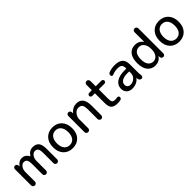

<svg xmlns="http://www.w3.org/2000/svg" viewBox="314 -2142 3544 3544"><g transform="rotate(-45 2086.0 -370.0)"><path d="M72.3 -49.8V-471.7Q72.3 -491.2 85.9 -505.4Q99.6 -519.5 118.7 -519.5Q137.7 -519.5 152.3 -505.9Q167 -492.2 168 -471.7L168.9 -451.2Q168.9 -450.2 169.9 -450.2Q171.9 -450.2 171.9 -451.2Q228.5 -530.3 301.8 -530.3Q395.5 -530.3 440.4 -441.4Q440.4 -440.4 442.4 -440.4Q444.3 -440.4 444.3 -441.4Q501 -530.3 591.8 -530.3Q673.8 -530.3 712.9 -482.9Q752 -435.5 752 -330.1V-48.8Q752 -29.3 737.3 -14.6Q722.7 0 702.6 0Q682.6 0 668.5 -14.6Q654.3 -29.3 654.3 -48.8V-299.8Q654.3 -387.7 635.3 -418.9Q616.2 -450.2 567.4 -450.2Q526.4 -450.2 494.1 -405.8Q461.9 -361.3 461.9 -299.8V-48.8Q461.9 -29.3 447.3 -14.6Q432.6 0 412.6 0Q392.6 0 378.4 -14.6Q364.3 -29.3 364.3 -48.8V-299.8Q364.3 -387.7 345.2 -418.9Q326.2 -450.2 277.3 -450.2Q236.3 -450.2 204.1 -405.8Q171.9 -361.3 171.9 -299.8V-49.8Q171.9 -28.3 157.2 -14.2Q142.6 0 121.6 0Q100.6 0 86.4 -14.6Q72.3 -29.3 72.3 -49.8Z M1213.4 -399.9Q1173.8 -450.2 1105.5 -450.2Q1037.1 -450.2 997.1 -399.9Q957 -349.6 957 -259.8Q957 -169.9 997.1 -120.1Q1037.1 -70.3 1105.5 -70.3Q1173.8 -70.3 1213.4 -120.1Q1252.9 -169.9 1252.9 -259.8Q1252.9 -349.6 1213.4 -399.9ZM1287.1 -63Q1218.8 9.8 1105.5 9.8Q992.2 9.8 923.8 -63Q855.5 -135.7 855.5 -259.8Q855.5 -383.8 923.8 -457Q992.2 -530.3 1105.5 -530.3Q1218.8 -530.3 1287.1 -457Q1355.5 -383.8 1355.5 -259.8Q1355.5 -135.7 1287.1 -63Z M1463.9 -49.8V-471.7Q1463.9 -491.2 1477.5 -505.4Q1491.2 -519.5 1510.3 -519.5Q1529.3 -519.5 1543.9 -505.9Q1558.6 -492.2 1559.6 -471.7L1560.5 -446.3Q1560.5 -445.3 1561.5 -445.3Q1562.5 -445.3 1563.5 -446.3Q1630.9 -530.3 1733.4 -530.3Q1903.3 -530.3 1903.3 -299.8V-48.8Q1903.3 -29.3 1889.2 -14.6Q1875 0 1855 0Q1835 0 1820.3 -14.6Q1805.7 -29.3 1805.7 -48.8V-290Q1805.7 -380.9 1782.2 -414.6Q1758.8 -448.2 1698.2 -448.2Q1647.5 -448.2 1605.5 -397.5Q1563.5 -346.7 1563.5 -280.3V-49.8Q1563.5 -28.3 1548.8 -14.2Q1534.2 0 1513.2 0Q1492.2 0 1478 -14.6Q1463.9 -29.3 1463.9 -49.8Z M2037.1 -419.9Q2020.5 -419.9 2008.8 -432.1Q1997.1 -444.3 1997.1 -460Q1997.1 -475.6 2008.8 -487.8Q2020.5 -500 2037.1 -500H2098.6Q2107.4 -500 2107.4 -508.8V-638.7Q2107.4 -660.2 2122.1 -675.3Q2136.7 -690.4 2157.7 -690.4Q2178.7 -690.4 2193.8 -675.3Q2209 -660.2 2209 -638.7V-508.8Q2209 -500 2217.8 -500H2357.4Q2374 -500 2385.7 -487.8Q2397.5 -475.6 2397.5 -460Q2397.5 -444.3 2385.7 -432.1Q2374 -419.9 2357.4 -419.9H2217.8Q2209 -419.9 2209 -411.1V-179.7Q2209 -114.3 2226.1 -92.3Q2243.2 -70.3 2287.1 -70.3Q2319.3 -70.3 2338.9 -75.2Q2353.5 -79.1 2367.7 -71.8Q2381.8 -64.5 2384.8 -48.8Q2387.7 -32.2 2378.4 -17.6Q2369.1 -2.9 2353.5 1Q2312.5 9.8 2272.5 9.8Q2184.6 9.8 2146 -29.3Q2107.4 -68.4 2107.4 -160.2V-411.1Q2107.4 -419.9 2098.6 -419.9Z M2791 -257.8Q2701.2 -257.8 2652.3 -227.1Q2603.5 -196.3 2603.5 -144.5Q2603.5 -107.4 2626.5 -86.4Q2649.4 -65.4 2685.5 -65.4Q2749 -65.4 2794.9 -108.9Q2840.8 -152.3 2840.8 -214.8V-249Q2840.8 -257.8 2832 -257.8ZM2661.1 9.8Q2589.8 9.8 2547.9 -30.3Q2505.9 -70.3 2505.9 -139.6Q2505.9 -226.6 2579.6 -279.3Q2653.3 -332 2791 -332H2832Q2840.8 -332 2840.8 -340.8Q2839.8 -401.4 2814.5 -425.8Q2789.1 -450.2 2725.6 -450.2Q2654.3 -450.2 2586.9 -421.9Q2573.2 -416 2559.6 -422.9Q2545.9 -429.7 2543 -445.3Q2540 -462.9 2548.3 -479Q2556.6 -495.1 2573.2 -502Q2646.5 -530.3 2725.6 -530.3Q2838.9 -530.3 2890.1 -484.9Q2941.4 -439.5 2941.4 -339.8V-139.6Q2941.4 -100.6 2948.2 -46.9Q2950.2 -29.3 2938.5 -14.6Q2926.8 0 2909.2 0Q2887.7 0 2872.1 -14.2Q2856.4 -28.3 2853.5 -47.9Q2852.5 -52.7 2852.5 -63.5Q2852.5 -74.2 2851.6 -79.1Q2851.6 -80.1 2850.6 -80.1Q2848.6 -80.1 2848.6 -79.1Q2820.3 -37.1 2771 -13.7Q2721.7 9.8 2661.1 9.8Z M3287.1 -450.2Q3221.7 -450.2 3185.5 -402.8Q3149.4 -355.5 3149.4 -259.8Q3149.4 -168 3187 -119.1Q3224.6 -70.3 3287.1 -70.3Q3345.7 -70.3 3383.8 -119.1Q3421.9 -168 3421.9 -254.9V-264.6Q3421.9 -350.6 3383.8 -400.4Q3345.7 -450.2 3287.1 -450.2ZM3261.7 9.8Q3167 9.8 3109.4 -59.6Q3051.8 -128.9 3051.8 -259.8Q3051.8 -392.6 3107.4 -461.4Q3163.1 -530.3 3261.7 -530.3Q3360.4 -530.3 3418.9 -451.2Q3418.9 -450.2 3420.9 -450.2Q3421.9 -450.2 3421.9 -451.2V-700.2Q3421.9 -721.7 3436.5 -735.8Q3451.2 -750 3472.2 -750Q3493.2 -750 3507.3 -735.4Q3521.5 -720.7 3521.5 -700.2V-46.9Q3521.5 -28.3 3507.8 -14.2Q3494.1 0 3474.6 0Q3455.1 0 3440.9 -14.2Q3426.8 -28.3 3425.8 -46.9L3424.8 -74.2Q3424.8 -75.2 3423.8 -75.2Q3421.9 -75.2 3421.9 -74.2Q3364.3 9.8 3261.7 9.8Z M3993.7 -399.9Q3954.1 -450.2 3885.7 -450.2Q3817.4 -450.2 3777.3 -399.9Q3737.3 -349.6 3737.3 -259.8Q3737.3 -169.9 3777.3 -120.1Q3817.4 -70.3 3885.7 -70.3Q3954.1 -70.3 3993.7 -120.1Q4033.2 -169.9 4033.2 -259.8Q4033.2 -349.6 3993.7 -399.9ZM4067.4 -63Q3999 9.8 3885.7 9.8Q3772.5 9.8 3704.1 -63Q3635.7 -135.7 3635.7 -259.8Q3635.7 -383.8 3704.1 -457Q3772.5 -530.3 3885.7 -530.3Q3999 -530.3 4067.4 -457Q4135.7 -383.8 4135.7 -259.8Q4135.7 -135.7 4067.4 -63Z"/></g></svg>

Font: Rounded Mgen+ 2p medium
Style: Regular
Weight: 500
Designer: [Source Han Sans]
Ryoko NISHIZUKA  (kana & ideographs); Paul D. Hunt (Latin, Greek & Cyrillic); Wenlong ZHANG  (bopomofo
Version: Version 1.059.20150602